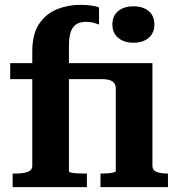

<svg xmlns="http://www.w3.org/2000/svg" viewBox="-20 -771 731 791"><path d="M22 -511H439V-445H22ZM530 -595Q491 -595 467 -615Q443 -635 443 -670Q443 -706 467 -725.5Q491 -745 530 -745Q569 -745 592.5 -725.5Q616 -706 616 -670Q616 -635 592.5 -615Q569 -595 530 -595ZM394 0V-56H402Q413 -56 425.5 -57Q438 -58 447.5 -60.5Q457 -63 457 -66V-407Q457 -417 453.5 -424Q450 -431 443.5 -435.5Q437 -440 426.5 -442.5Q416 -445 401 -445H392V-511H608V-88Q608 -69 626 -62.5Q644 -56 671 -56H672V0ZM338 0H32V-56H43Q76 -56 94.5 -63Q113 -70 113 -89V-559Q113 -631 141 -672.5Q169 -714 214 -732.5Q259 -751 312 -751Q336 -751 357 -748Q378 -745 388 -740V-670Q382 -672 373 -675Q364 -678 354 -679.5Q344 -681 333 -681Q312 -681 296.5 -672.5Q281 -664 272.5 -642.5Q264 -621 264 -580V-66Q264 -62 272.5 -60Q281 -58 295.5 -57Q310 -56 329 -56H338Z"/></svg>

Font: Roboto Serif 28pt SemiBold
Style: Regular
Weight: 600
Designer: Greg Gazdowicz
Foundry: Commercial Type
Version: Version 1.008